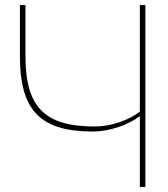

<svg xmlns="http://www.w3.org/2000/svg" viewBox="-20 -742 667 762"><path d="M349 -220C412 -220 485 -244 535 -281V0H557V-722H535V-299C490 -264 420 -240 356 -240C157 -240 81 -317 81 -520V-722H59V-520C59 -306 137 -220 349 -220Z"/></svg>

Font: Perun Thin
Style: Regular
Weight: 100
Foundry: Copyright (c) Stefan Peev, Context Ltd, 2016
Version: Version 1.089